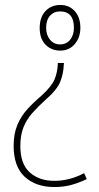

<svg xmlns="http://www.w3.org/2000/svg" viewBox="-20 -559 398 774"><path d="M238 -305 237 -297Q236 -264 223.5 -231Q211 -198 164 -157Q133 -129 110 -103Q87 -77 74.5 -45.5Q62 -14 62 30Q62 102 100 136Q138 170 199 170Q261 170 319 139L330 163Q296 179 265.5 187Q235 195 199 195Q125 195 80 154Q35 113 35 29Q35 -20 50 -55.5Q65 -91 90.5 -119Q116 -147 148 -174Q188 -211 199.5 -238Q211 -265 213 -299V-305ZM223 -539Q259 -539 281.5 -514Q304 -489 304 -447Q304 -408 281.5 -381.5Q259 -355 223 -355Q187 -355 163.5 -379Q140 -403 140 -446Q140 -490 163.5 -514.5Q187 -539 223 -539ZM222 -513Q197 -513 181.5 -495.5Q166 -478 166 -447Q166 -418 181.5 -399Q197 -380 222 -380Q248 -380 263 -399Q278 -418 278 -447Q278 -513 222 -513Z"/></svg>

Font: Noto Sans Myanmar SemiCondensed Thin
Style: Regular
Weight: 100
Width: 4
Designer: Monotype Design Team
Foundry: Monotype Imaging Inc.
Version: Version 2.107; ttfautohint (v1.8.4.7-5d5b)